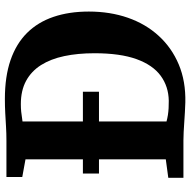

<svg xmlns="http://www.w3.org/2000/svg" viewBox="-16 -774 798 806"><g transform="rotate(-90 383.0 -371.0)"><path d="M356 8Q336.5 7.5 315.2 6.2Q294 5 272.5 3.5Q251 2 231.5 1Q212 0 196.5 0H39.5V-63.5L117 -74V-663L43 -676.5V-743H195Q227.5 -743 255.5 -744.8Q283.5 -746.5 311.5 -748Q339.5 -749.5 371 -749.5Q464.5 -749.5 533.5 -725.8Q602.5 -702 647.8 -656.5Q693 -611 715.2 -545.5Q737.5 -480 737.5 -397Q737.5 -308 711.5 -233.2Q685.5 -158.5 635.5 -103.8Q585.5 -49 515.2 -19.5Q445 10 356 8ZM363 -61.5Q423 -62.5 468 -95.5Q513 -128.5 537.8 -197Q562.5 -265.5 562.5 -373.5Q562.5 -443.5 550.5 -500.2Q538.5 -557 512.8 -597.8Q487 -638.5 446.5 -660.5Q406 -682.5 349 -682.5Q331 -682.5 317.2 -681Q303.5 -679.5 293.2 -677.8Q283 -676 276 -675.5V-71Q289 -67.5 303 -65.2Q317 -63 332 -62.2Q347 -61.5 363 -61.5ZM57.5 -354.5V-422H401V-354.5Z"/></g></svg>

Font: Merriweather ExtraBold
Style: Regular
Weight: 800
Version: Version 2.100